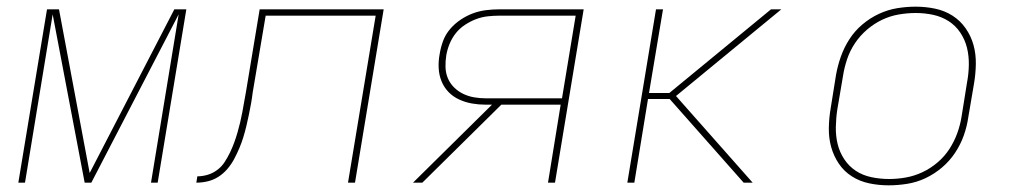

<svg xmlns="http://www.w3.org/2000/svg" viewBox="-20 -548 3040 576"><path d="M35 0 121 -520H157L249 -29L503 -520H539L453 0H433L516 -505L254 0H234L138 -505L55 0Z M569 0 572 -19Q587 -19 602.5 -23.5Q618 -28 631.5 -38Q645 -48 654 -62Q663 -76 670 -90.5Q677 -105 682.5 -120Q688 -135 692.5 -150.5Q697 -166 700.5 -181Q704 -196 707 -211.5Q710 -227 712.5 -242.5Q715 -258 718 -273L759 -520H1131L1045 0H1024L1107 -501H777L738 -270Q736 -253 733 -236.5Q730 -220 726.5 -203Q723 -186 719 -169.5Q715 -153 710 -136.5Q705 -120 698 -103.5Q691 -87 682.5 -71Q674 -55 662 -41Q650 -27 635 -17.5Q620 -8 603 -4Q586 0 569 0Z M1219 0 1456 -234H1437Q1416 -234 1396 -237.5Q1376 -241 1357.5 -249.5Q1339 -258 1325.5 -272Q1312 -286 1304.5 -304.5Q1297 -323 1296 -344Q1295 -365 1299 -386Q1302 -405 1309 -424.5Q1316 -444 1330 -460.5Q1344 -477 1362 -489Q1380 -501 1399 -508Q1418 -515 1438 -517.5Q1458 -520 1478 -520H1731L1645 0H1624L1662 -234H1484L1247 0ZM1666 -253 1707 -501H1478Q1461 -501 1443 -499Q1425 -497 1408 -490.5Q1391 -484 1375 -473.5Q1359 -463 1347.5 -448.5Q1336 -434 1329 -417Q1322 -400 1319 -383Q1316 -365 1316.5 -347Q1317 -329 1323.5 -313.5Q1330 -298 1342 -286Q1354 -274 1369.5 -266.5Q1385 -259 1402.5 -256Q1420 -253 1438 -253Z M2238 0H2211L1989 -251H1924L1883 0H1862L1948 -520H1969L1927 -269H1988L2293 -520H2324L2008 -260Z M2646 8Q2616 8 2587.5 2Q2559 -4 2535.5 -19Q2512 -34 2496.5 -57Q2481 -80 2473.5 -107Q2466 -134 2466.5 -164Q2467 -194 2472 -223L2488 -323Q2493 -351 2502.5 -378Q2512 -405 2528 -430Q2544 -455 2567 -474.5Q2590 -494 2617 -506.5Q2644 -519 2672 -523.5Q2700 -528 2727 -528Q2757 -528 2785.5 -522Q2814 -516 2837.5 -501Q2861 -486 2877 -463Q2893 -440 2900.5 -413Q2908 -386 2907.5 -356Q2907 -326 2902 -297L2885 -197Q2881 -169 2871.5 -142Q2862 -115 2845.5 -90Q2829 -65 2806 -45.5Q2783 -26 2756.5 -13.5Q2730 -1 2701.5 3.5Q2673 8 2646 8ZM2647 -11Q2672 -11 2697.5 -15.5Q2723 -20 2747.5 -31.5Q2772 -43 2793 -61Q2814 -79 2828.5 -101.5Q2843 -124 2852 -149Q2861 -174 2865 -200L2881 -300Q2886 -326 2886.5 -353Q2887 -380 2881 -404.5Q2875 -429 2861 -450Q2847 -471 2826 -484.5Q2805 -498 2779.5 -503.5Q2754 -509 2727 -509Q2702 -509 2676 -504.5Q2650 -500 2626 -488.5Q2602 -477 2581 -459Q2560 -441 2545 -418.5Q2530 -396 2521.5 -371Q2513 -346 2509 -320L2492 -220Q2488 -194 2487.5 -167Q2487 -140 2493 -115.5Q2499 -91 2513 -70Q2527 -49 2547.5 -35.5Q2568 -22 2594 -16.5Q2620 -11 2647 -11Z"/></svg>

Font: Iosevka Thin Extended
Style: Italic
Weight: 100
Width: 7
Italic angle: -9°
Monospace: yes
Designer: Belleve Invis
Foundry: Belleve Invis
Version: Version 32.5.0; ttfautohint (v1.8.4)